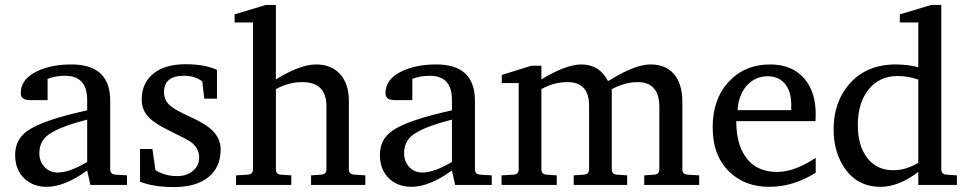

<svg xmlns="http://www.w3.org/2000/svg" viewBox="-20 -757 3957 786"><path d="M500 0H350.1L336.9 -59.1Q244.1 7.8 171.9 7.8Q115.7 7.8 80.1 -25.9Q42 -62 42 -123Q42 -185.5 91.3 -220.7Q154.3 -265.6 336.9 -305.2V-348.1Q336.9 -446.8 246.1 -446.8Q206.5 -446.8 174.8 -434.1V-347.2H102.1Q64.9 -347.2 64.9 -376Q64.9 -433.1 131.8 -465.3Q189.9 -493.2 272.9 -493.2Q431.2 -493.2 431.2 -344.2V-64Q431.2 -43.5 452.1 -42L500 -39.1ZM336.9 -94.2V-267.1Q214.4 -236.3 171.4 -200.2Q141.1 -173.8 141.1 -129.9Q141.1 -97.2 160.6 -75.2Q181.2 -50.8 215.8 -50.8Q265.1 -50.8 336.9 -94.2Z M883.3 -145Q883.3 -71.8 832.8 -31.5Q782.2 8.8 692.4 8.8Q608.4 8.8 553.2 -13.2V-147H604L616.2 -61Q654.3 -36.1 705.1 -36.1Q746.1 -36.1 771.5 -59.1Q795.4 -80.6 795.4 -111.8Q795.4 -149.4 763.2 -174.3Q746.1 -187 673.3 -222.2Q614.3 -250.5 589.4 -276.4Q560.1 -306.6 560.1 -349.1Q560.1 -416.5 607.4 -455.3Q654.8 -494.1 740.2 -494.1Q817.4 -494.1 868.2 -471.2V-353H816.4L808.1 -423.8Q778.8 -446.8 732.4 -446.8Q651.4 -446.8 651.4 -379.9Q651.4 -347.2 675.3 -325.7Q696.8 -306.6 762.2 -276.9Q821.8 -250 849.1 -223.1Q883.3 -189.9 883.3 -145Z M1475.6 0H1253.4V-39.1L1294.4 -42Q1316.4 -43.5 1316.4 -64V-321.8Q1316.4 -420.9 1217.3 -420.9Q1161.6 -420.9 1109.4 -392.1V-64Q1109.4 -43.5 1129.4 -42L1172.4 -39.1V0H946.3V-39.1L994.6 -42Q1015.6 -43.5 1015.6 -64V-665H940.4V-698.2L1068.4 -736.8H1109.4V-432.1Q1209.5 -493.2 1273.4 -493.2Q1334 -493.2 1369.6 -456.5Q1408.2 -417 1408.2 -342.8V-64Q1408.2 -43.5 1430.2 -42L1475.6 -39.1Z M1993.2 0H1843.3L1830.1 -59.1Q1737.3 7.8 1665 7.8Q1608.9 7.8 1573.2 -25.9Q1535.2 -62 1535.2 -123Q1535.2 -185.5 1584.5 -220.7Q1647.5 -265.6 1830.1 -305.2V-348.1Q1830.1 -446.8 1739.3 -446.8Q1699.7 -446.8 1668 -434.1V-347.2H1595.2Q1558.1 -347.2 1558.1 -376Q1558.1 -433.1 1625 -465.3Q1683.1 -493.2 1766.1 -493.2Q1924.3 -493.2 1924.3 -344.2V-64Q1924.3 -43.5 1945.3 -42L1993.2 -39.1ZM1830.1 -94.2V-267.1Q1707.5 -236.3 1664.6 -200.2Q1634.3 -173.8 1634.3 -129.9Q1634.3 -97.2 1653.8 -75.2Q1674.3 -50.8 1709 -50.8Q1758.3 -50.8 1830.1 -94.2Z M2842.3 0H2617.2V-39.1L2658.2 -42Q2679.2 -43.5 2679.2 -64V-318.8Q2679.2 -420.9 2590.3 -420.9Q2540 -420.9 2484.4 -392.1V-64Q2484.4 -43.5 2505.4 -42L2547.4 -39.1V0H2328.6V-39.1L2370.6 -42Q2391.6 -43.5 2391.6 -64V-324.2Q2391.6 -420.9 2303.2 -420.9Q2247.1 -420.9 2196.3 -392.1V-64Q2196.3 -43.5 2217.3 -42L2259.3 -39.1V0H2033.2V-39.1L2082.5 -42Q2103.5 -43.5 2103.5 -64V-417H2034.2V-450.2L2155.3 -487.8H2196.3V-432.1Q2297.9 -493.2 2359.4 -493.2Q2434.1 -493.2 2469.2 -424.8Q2578.6 -493.2 2642.6 -493.2Q2713.9 -493.2 2747.6 -442.4Q2773.4 -403.3 2773.4 -340.8V-64Q2773.4 -43.5 2794.4 -42L2842.3 -39.1Z M3319.3 -49.8Q3227.1 7.8 3129.4 7.8Q3031.2 7.8 2968.3 -51.3Q2897.5 -117.2 2897.5 -235.8Q2897.5 -351.6 2963.4 -422.4Q3029.3 -493.2 3132.3 -493.2Q3222.7 -493.2 3272.5 -435.5Q3319.3 -381.3 3319.3 -289.1Q3319.3 -270 3318.4 -261.2H2994.1Q2994.1 -172.9 3029.3 -119.1Q3072.3 -53.2 3161.1 -53.2Q3232.9 -53.2 3319.3 -110.8ZM3219.2 -306.2V-328.1Q3219.2 -380.4 3195.8 -411.1Q3169.9 -444.8 3122.6 -444.8Q3072.3 -444.8 3037.8 -407.2Q3003.4 -369.6 2999.5 -306.2Z M3897.5 0H3739.3V-53.2Q3659.2 7.8 3584.5 7.8Q3490.7 7.8 3438.5 -67.9Q3392.6 -133.3 3392.6 -228Q3392.6 -337.9 3455.6 -411.6Q3525.4 -493.2 3647.5 -493.2Q3694.3 -493.2 3739.3 -481.9V-665H3663.6V-698.2L3792.5 -736.8H3833.5V-64Q3833.5 -43.5 3854.5 -42L3897.5 -39.1ZM3739.3 -90.8V-431.2Q3697.8 -445.8 3654.3 -445.8Q3580.1 -445.8 3535.9 -390.9Q3491.7 -335.9 3491.7 -245.1Q3491.7 -161.6 3529.3 -111.8Q3568.4 -60.1 3636.2 -60.1Q3689.5 -60.1 3739.3 -90.8Z"/></svg>

Font: Ezra SIL SR
Style: Regular
Weight: 400
Designer: Development by SIL's NRSI team. OpenType tables by Ralph Hancock ( hancock@dircon.co.uk ).
Foundry: Development by SIL's NRSI team.
Version: Version 2.51; 2007